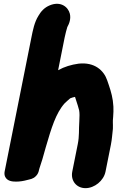

<svg xmlns="http://www.w3.org/2000/svg" viewBox="-20 -788 615 999"><path d="M424.9 191C471.5 191 519.5 152.6 529 105L557 -35C563.2 -66.2 563.9 -90.8 567.3 -116.8C567.3 -117.3 567.4 -118.4 567.4 -119.1C568.4 -148.3 565.6 -150.9 568.7 -179.3C570.8 -199.1 570.3 -216.6 570 -233.7C567.8 -277 557.8 -311 546.7 -343.9L537.8 -369.9C520.5 -421.1 472.8 -465.9 389 -456.8C350.2 -451.4 315.9 -441.1 282.4 -422.7L316.4 -593C320.3 -612.5 326.3 -633.7 330.1 -646.9C341.1 -666.1 349.6 -691.5 343.4 -716.7C334.8 -751.4 296 -783.7 239.1 -760.3C210.4 -748.6 193 -728.4 179.6 -705.3C159 -671.9 151 -631.3 143 -591L4.2 104C2.4 113.2 2.9 122.5 6.2 130.3C16.7 154.9 44.7 157.1 64.3 157C84.1 157 104.2 153.3 119.8 149C137.2 144.1 151.5 144 167 128C182.1 112.5 181.2 100.6 185.2 88.1C197.6 50.1 202.4 36.8 218.5 -23C247.1 -120.7 270.2 -198.8 316.2 -250.3C323.4 -257.8 334.1 -266.5 345.2 -276.4C353.6 -279.7 361 -282.1 370.3 -283.9C375.4 -269.3 380 -254.7 385 -238.2C387.1 -230.2 389 -223.3 391.8 -213.8C394.4 -200.1 394.1 -180.6 392.7 -157.7C389.5 -109.7 393.3 -81.7 384.6 -38L356 105C346.6 152 377.8 191 424.9 191Z"/></svg>

Font: Smoothie
Style: BdIt
Weight: 700
Foundry: Cannot Into Space Fonts
Version: Version 0.8